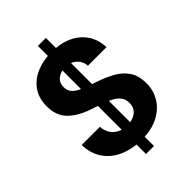

<svg xmlns="http://www.w3.org/2000/svg" viewBox="-251 -904 1104 1104"><g transform="rotate(-45 301.0 -352.5)"><path d="M268 87V-792H333V87ZM309 12Q234 12 174 -14Q114 -40 79.5 -90Q45 -140 43 -211H191Q193 -181 207 -157Q221 -133 247 -119Q273 -105 309 -105Q339 -105 361.5 -115Q384 -125 396.5 -143Q409 -161 409 -187Q409 -217 394.5 -236.5Q380 -256 354 -270Q328 -284 295 -295Q262 -306 226 -318Q145 -346 101.5 -390.5Q58 -435 58 -510Q58 -574 88.5 -619Q119 -664 173.5 -688Q228 -712 297 -712Q369 -712 423 -687.5Q477 -663 508.5 -617Q540 -571 542 -508H391Q390 -531 378 -550.5Q366 -570 345 -582Q324 -594 295 -594Q270 -595 249.5 -586.5Q229 -578 217 -561.5Q205 -545 205 -520Q205 -495 217 -478.5Q229 -462 250.5 -450Q272 -438 301 -427.5Q330 -417 364 -406Q417 -388 461 -363.5Q505 -339 531.5 -300Q558 -261 558 -197Q558 -141 529.5 -93.5Q501 -46 445.5 -17Q390 12 309 12Z"/></g></svg>

Font: DM Sans 24pt ExtraBold
Style: Regular
Weight: 800
Designer: Colophon Foundry, Jonny Pinhorn
Foundry: Colophon Foundry
Version: Version 4.004;gftools[0.9.30]